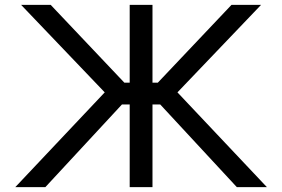

<svg xmlns="http://www.w3.org/2000/svg" viewBox="-20 -772 1164 792"><path d="M43 0H167L483 -341H515V0H609V-341H641L957 0H1081L712 -391L1057 -752H935L631 -431H609V-752H515V-431H493L189 -752H67L412 -391Z"/></svg>

Font: Hibana 45 SubMedium
Style: Regular
Weight: 500
Width: 6
Designer: pygmalion
Foundry: ybstudio
Version: Version 2021.007;FEAKit 1.0